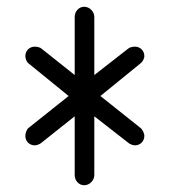

<svg xmlns="http://www.w3.org/2000/svg" viewBox="-20 -1050 502 568"><path d="M229 -1030C213 -1030 201 -1016 201 -1000V-828L103 -906C99 -910 89 -912 83 -912C67 -912 55 -900 55 -884C55 -876 59 -866 65 -862L183 -766L65 -672C59 -668 55 -656 55 -648C55 -632 67 -620 83 -620C89 -620 99 -624 103 -628L201 -706V-532C201 -516 213 -502 229 -502C245 -502 259 -516 259 -532V-706L359 -628C363 -624 373 -620 379 -620C395 -620 407 -632 407 -648C407 -656 401 -668 395 -672L277 -766L395 -862C401 -866 407 -876 407 -884C407 -900 395 -912 379 -912C373 -912 363 -910 359 -906L259 -828V-1000C259 -1016 245 -1030 229 -1030Z"/></svg>

Font: bauhaus_2017
Style: _regular
Weight: 400
Version: Version 1.0